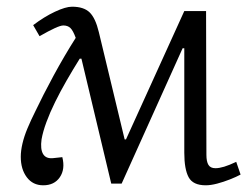

<svg xmlns="http://www.w3.org/2000/svg" viewBox="-20 -539 748 573"><path d="M343 9H312L223 -364H218Q198 -332 179 -299Q160 -266 144.5 -234.5Q129 -203 118.5 -174.5Q108 -146 104 -123Q100 -94 108.5 -79.5Q117 -65 138 -67L166 -70Q175 -34 158.5 -10Q142 14 109 14Q78 14 60 -10Q42 -34 42 -71Q42 -89 47 -110.5Q52 -132 62 -156Q72 -180 87 -210Q97 -231 110.5 -257.5Q124 -284 140 -313.5Q156 -343 173 -372Q190 -401 206 -426Q198 -448 190 -455.5Q182 -463 169 -463Q161 -463 143.5 -455Q126 -447 98 -431L79 -464Q112 -489 144 -504Q176 -519 195 -519Q230 -519 247.5 -502Q265 -485 275 -443L352 -123H356L530 -506H595L596 -77Q596 -57 602 -47Q608 -37 623 -37Q634 -37 649 -41.5Q664 -46 685 -56L698 -18Q685 -11 666 -3.5Q647 4 628 9Q609 14 594 14Q556 14 543 -10Q530 -34 530 -83V-395H525Z"/></svg>

Font: Literata Light
Style: Italic
Weight: 300
Italic angle: -2°
Designer: Latin by Veronika Burian and Jose Scaglione. Greek by Irene Vlachou. Cyrillic by Vera Evstafieva
Foundry: TypeTogether
Version: Version 3.103;gftools[0.9.29]